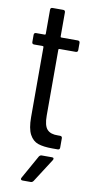

<svg xmlns="http://www.w3.org/2000/svg" viewBox="-91 -670 428 877"><g transform="rotate(10 123.0 -232.0)"><path d="M69 -124V-449Q69 -453 65 -453H25Q15 -453 15 -463V-496Q15 -506 25 -506H65Q69 -506 69 -510V-622Q69 -632 79 -632H128Q138 -632 138 -622V-510Q138 -506 142 -506H218Q228 -506 228 -496V-463Q228 -453 218 -453H142Q138 -453 138 -449V-143Q138 -97 154 -79.5Q170 -62 204 -63H214Q224 -63 224 -53V-10Q224 0 214 0H189Q148 0 123 -8.5Q98 -17 83.5 -44Q69 -71 69 -124ZM74 156 135 47Q140 40 147 40H195Q201 40 202.5 43.5Q204 47 201 52L131 161Q126 168 119 168H81Q75 168 73 164.5Q71 161 74 156Z"/></g></svg>

Font: Barlow Condensed
Style: Regular
Weight: 400
Width: 3
Designer: Jeremy Tribby
Foundry: Tribby Type
Version: Version 1.500